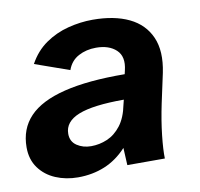

<svg xmlns="http://www.w3.org/2000/svg" viewBox="-65 -576 681 655"><g transform="rotate(-10 275.5 -248.5)"><path d="M155 12Q113 12 77.5 -3Q42 -18 20.5 -47.5Q-1 -77 -1 -119Q-1 -183 39 -225Q79 -267 162 -287.5Q245 -308 372 -307L375 -320Q386 -366 361 -389.5Q336 -413 291 -413Q257 -413 230 -398.5Q203 -384 192 -353L73 -395Q96 -437 132 -462Q168 -487 211 -498Q254 -509 296 -509Q371 -509 422 -484.5Q473 -460 494.5 -411Q516 -362 501 -289L479 -187Q467 -130 461.5 -80Q456 -30 457 0H327L324 -60Q290 -23 247.5 -5.5Q205 12 155 12ZM217 -85Q246 -85 273 -96.5Q300 -108 320.5 -134.5Q341 -161 350 -206L354 -222Q247 -222 197 -202Q147 -182 147 -140Q147 -113 168 -99Q189 -85 217 -85Z"/></g></svg>

Font: Atkinson Hyperlegible Next
Style: Bold Italic
Weight: 700
Italic angle: -12°
Designer: Elliott Scott, Megan Eiswerth, Linus Boman, Theodore Petrosky, Letters from Sweden
Foundry: Applied Design Works, Letters from Sweden
Version: Version 2.001